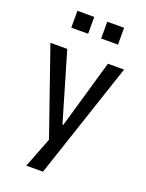

<svg xmlns="http://www.w3.org/2000/svg" viewBox="-164 -791 799 1051"><g transform="rotate(20 235.5 -266.0)"><path d="M126 180 211 -39V53L20 -497H118L235 -99H240L355 -497H449L223 180ZM273 -614V-712H371V-614ZM99 -614V-712H197V-614Z"/></g></svg>

Font: Nunito Sans 7pt Condensed Medium
Style: Regular
Weight: 500
Width: 3
Designer: Vernon Adams
Foundry: Vernon Adams
Version: Version 3.101;gftools[0.9.27]